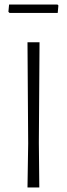

<svg xmlns="http://www.w3.org/2000/svg" viewBox="-20 -825 295 845"><path d="M233 -805 237 -801 234 -768H22L17 -773L20 -805ZM154 -639 151 -197 153 0H101L104 -194L101 -639Z"/></svg>

Font: Alegreya Sans SC Light
Style: Regular
Weight: 300
Designer: Juan Pablo del Peral
Foundry: Huerta Tipografica
Version: Version 2.007